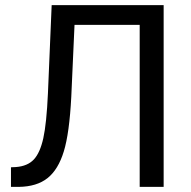

<svg xmlns="http://www.w3.org/2000/svg" viewBox="-20 -731 748 751"><path d="M620.1 -710.9V0H526.4V-633.8H271.5L258.8 -352.1Q251.5 -210.4 229.7 -139.2Q208 -67.9 166 -34.4Q124 -1 53.7 0H22.9V-76.7L42.5 -77.6Q87.9 -81.1 112.3 -107.2Q136.7 -133.3 149.4 -190.4Q162.1 -247.6 167.5 -366.2L182.1 -710.9Z"/></svg>

Font: APIMedia Roboto
Style: Regular
Weight: 400
Designer: Google
Version: Version 2.137; 2017